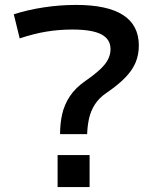

<svg xmlns="http://www.w3.org/2000/svg" viewBox="-20 -760 617 780"><path d="M224 -215Q224 -258 232.5 -296Q241 -334 263.5 -368.5Q286 -403 328 -432Q364 -457 386.5 -478Q409 -499 419 -519Q429 -539 429 -560Q429 -601 391.5 -620.5Q354 -640 274 -640Q219 -640 168 -631.5Q117 -623 60 -604L36 -702Q92 -720 157.5 -730Q223 -740 289 -740Q544 -740 544 -575Q544 -538 531 -506.5Q518 -475 489 -445Q460 -415 413 -383Q382 -362 365 -335Q348 -308 341.5 -277.5Q335 -247 334 -215ZM214 0V-130H344V0Z"/></svg>

Font: M PLUS 1 Medium
Style: Regular
Weight: 500
Designer: Coji Morishita
Foundry: UNDERFOREST DESIGN
Version: Version 1.001